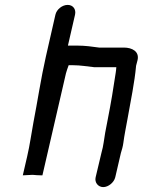

<svg xmlns="http://www.w3.org/2000/svg" viewBox="-20 -737 582 783"><path d="M206 -677 167 -506C147 -418 133 -323 116 -236C107 -188 102 -147 91 -100L73 -22L113 -24C123 -23 137 -22 147 -22H153L249 -438C251 -447 257 -462 260 -471H279C307 -471 336 -466 364 -463H454C455 -462 454 -460 454 -459C454 -455 453 -449 452 -441C443 -379 432 -314 419 -248L409 -196C404 -168 402 -142 394 -115L370 -14C365 7 380 26 401 26C422 26 445 7 450 -14L473 -113C477 -126 481 -139 483 -154C487 -185 494 -219 500 -252C513 -326 529 -401 535 -469L541 -492C549 -527 519 -543 485 -543H384C357 -547 325 -551 297 -551H257L286 -677C291 -699 278 -717 256 -717C234 -717 211 -699 206 -677Z"/></svg>

Font: Electronic
Style: ExBdIt
Weight: 800
Version: Version 1.011